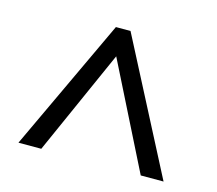

<svg xmlns="http://www.w3.org/2000/svg" viewBox="-73 -810 718 634"><g transform="rotate(15 286.0 -493.0)"><path d="M38 -267 250 -719H300L534 -267H456L276 -626L116 -267Z"/></g></svg>

Font: Noto Sans Marchen
Style: Regular
Weight: 400
Designer: Monotype Design Team
Foundry: Monotype Imaging Inc.
Version: Version 2.003; ttfautohint (v1.8.4.7-5d5b)